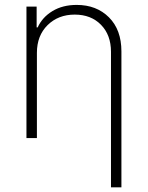

<svg xmlns="http://www.w3.org/2000/svg" viewBox="-20 -573 614 797"><path d="M133.2 -353.7V0H89.8V-545.5H132.1V-459.2H136.4Q155.5 -501.4 197.8 -527Q240.1 -552.6 298.3 -552.6Q380.7 -552.6 432.4 -500.9Q484 -449.2 484 -359.7V204.5H440.7V-358Q440.7 -427.6 399.3 -470Q358 -512.4 290.1 -512.4Q221.9 -512.4 177.6 -468.8Q133.2 -425.1 133.2 -353.7Z"/></svg>

Font: Inter Extra Light BETA
Style: Regular
Weight: 200
Designer: Rasmus Andersson
Foundry: rsms
Version: Version 3.011;git-f93a4a705